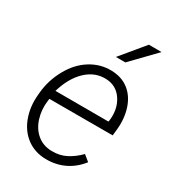

<svg xmlns="http://www.w3.org/2000/svg" viewBox="-182 -847 870 961"><g transform="rotate(30 253.0 -367.0)"><path d="M231.9 9.8Q168.5 8.8 122.1 -25.6Q75.7 -60.1 54 -119.4Q32.2 -178.7 38.6 -247.6L40 -264.2Q46.9 -337.4 83.5 -403.6Q120.1 -469.7 176.3 -504.6Q232.4 -539.6 296.4 -538.1Q355.5 -537.1 396.2 -505.9Q437 -474.6 455.6 -418.9Q474.1 -363.3 467.3 -295.9L463.4 -260.3H97.7L96.2 -248.5Q88.9 -195.3 104 -146.7Q119.1 -98.1 153.6 -69.6Q188 -41 236.3 -40Q283.2 -38.6 320.8 -58.1Q358.4 -77.6 390.1 -110.4L424.3 -82.5Q388.7 -36.6 339.6 -12.9Q290.5 10.7 231.9 9.8ZM293.5 -488.3Q230 -490.7 179.7 -443.4Q129.4 -396 104 -310.1L410.6 -309.6L412.1 -316.9Q420.9 -386.2 387.7 -436.3Q354.5 -486.3 293.5 -488.3ZM393.6 -744.1 466.8 -743.7 335.9 -608.4H281.2Z"/></g></svg>

Font: RobotoInd Light
Style: Italic
Weight: 300
Italic angle: -12°
Designer: Google
Version: Version 2.001151; 2014